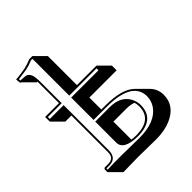

<svg xmlns="http://www.w3.org/2000/svg" viewBox="-213 -816 992 992"><g transform="rotate(-45 283.0 -319.5)"><path d="M196.8 -698.2 253.4 -641.6V-429.2H396L452.6 -372.6V-338.4H253.4V-251H284.2Q404.3 -250.5 451.2 -204.1L507.8 -147.5Q535.2 -118.7 535.6 -76.7Q535.6 2.9 452.1 39.1Q405.8 58.6 344.7 58.6Q319.3 58.6 279.8 57.6Q239.7 56.6 214.4 56.6L105.5 58.6L48.8 2L46.9 0V-19Q48.8 -25.9 55.2 -26.9H79.1Q117.2 -26.9 121.1 -59.6Q121.6 -65.9 122.1 -71.8V-338.4H77.6L21 -395V-429.2H122.1V-573.2Q122.1 -580.6 121.6 -585.9L116.7 -586.4L60.1 -643.1Q57.1 -644 55.2 -645Q54.2 -647 54.2 -647.9L51.8 -671.9Q78.1 -673.3 122.1 -681.2Q150.9 -688 173.8 -698.2ZM253.4 -31.2Q270.5 -28.8 290 -28.8Q402.8 -30.8 403.8 -124Q403.3 -140.1 399.4 -154.3Q376.5 -162.6 349.6 -162.6H253.4ZM187 -688H176.3Q151.9 -677.2 124 -671.4Q91.8 -666 63 -662.6L63.5 -652.8L92.3 -650.9Q123.5 -650.4 129.9 -608.4Q131.8 -593.3 131.8 -573.2V-418.9H30.8V-404.8H131.8V-71.8Q129.9 -18.1 79.1 -17.1H57.1V-8.3Q122.6 -10.3 158.2 -9.8Q184.1 -9.8 223.6 -8.8Q263.2 -7.8 288.1 -7.8Q405.8 -7.8 450.2 -71.8Q468.8 -99.1 469.2 -132.8Q467.8 -240.2 284.2 -241.2H187V-404.8H386.2V-418.9H187ZM414.1 -124Q414.1 -25.9 303.7 -19.5Q296.4 -19 290 -19Q188.5 -20.5 187 -74.2V-229H293Q371.6 -229 401.9 -172.9Q413.6 -150.4 414.1 -124Z"/></g></svg>

Font: Linux Biolinum Shadow O
Style: Regular
Weight: 400
Designer: Philipp H. Poll
Foundry: Philipp H. Poll
Version: Version 1.0.4